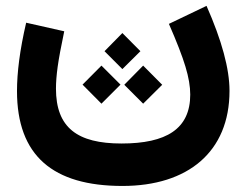

<svg xmlns="http://www.w3.org/2000/svg" viewBox="-20 -403 826 645"><path d="M391.1 -292 331.1 -231 391.1 -170.9 451.7 -231ZM460.9 -182.6 397.5 -118.2 460.9 -54.7 524.9 -118.2ZM320.8 -182.6 257.3 -118.7 320.8 -54.7 384.8 -118.7ZM547.4 -322.8C573.7 -262.7 592.3 -214.8 603 -179.2C613.8 -143.6 619.1 -112.3 619.1 -85.4C619.1 30.3 538.6 79.1 388.2 79.1C239.7 79.1 168 25.9 168 -105.5C168 -126.5 169.9 -150.9 173.8 -179.2C177.7 -207.5 185.1 -247.1 195.8 -297.9L67.9 -326.7C46.4 -234.4 37.1 -159.2 37.1 -97.2C37.1 120.1 157.7 221.7 391.6 221.7C610.8 221.7 751 107.4 751 -97.7C751 -171.9 725.1 -267.1 673.8 -383.3Z"/></svg>

Font: Estedad Bold
Style: Regular
Weight: 700
Designer: Amin Abedi
Version: Version 7.3